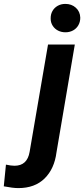

<svg xmlns="http://www.w3.org/2000/svg" viewBox="-148 -759 436 994"><path d="M190.4 -738.8Q222.7 -738.8 244.6 -719Q266.6 -699.2 267.6 -667.5Q267.6 -645.5 257.6 -628.2Q247.6 -610.8 230 -601.3Q212.4 -591.8 190.9 -591.8Q169.9 -591.8 152.6 -600.6Q135.3 -609.4 124.8 -625.7Q114.3 -642.1 114.3 -662.6Q113.8 -684.6 123.5 -701.9Q133.3 -719.2 150.9 -729Q168.5 -738.8 190.4 -738.8ZM100.6 -528.3H239.3L144.5 29.3Q133.8 114.7 83 164.8Q32.2 214.8 -53.2 214.8Q-81.1 214.8 -128.4 205.6L-117.2 93.3Q-90.8 99.1 -72.8 99.1Q-6.8 99.1 5.4 26.9Z"/></svg>

Font: Mardoto
Style: Bold Italic
Weight: 700
Italic angle: -12°
Designer: Christian Robertson, Vahan Hovhannisyan
Foundry: Google
Version: Version 1.000